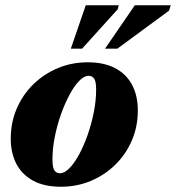

<svg xmlns="http://www.w3.org/2000/svg" viewBox="-20 -697 671 732"><path d="M314.5 -459.5Q377.5 -459.5 420.2 -436.5Q463 -413.5 484.2 -372.2Q505.5 -331 505.5 -276.5Q505.5 -214 482.5 -161Q459.5 -108 419 -68.5Q378.5 -29 325.5 -7Q272.5 15 212.5 15Q149 15 106.5 -8Q64 -31 42.5 -72.2Q21 -113.5 21 -168Q21 -230.5 44 -283.5Q67 -336.5 107.5 -376Q148 -415.5 201 -437.5Q254 -459.5 314.5 -459.5ZM209 -36.5Q226 -36.5 245 -56Q264 -75.5 282 -108.8Q300 -142 314.5 -183.8Q329 -225.5 337.8 -269.8Q346.5 -314 346.5 -355Q346.5 -386.5 339 -397.2Q331.5 -408 317.5 -408Q300.5 -408 281.5 -388.2Q262.5 -368.5 244.8 -335.2Q227 -302 212.2 -260.5Q197.5 -219 188.8 -174.8Q180 -130.5 180 -89.5Q180 -58 187.5 -47.2Q195 -36.5 209 -36.5ZM380.5 -511.5 494 -677H631L624.5 -656.5L427.5 -511.5ZM250 -511.5 307 -677H433L428.5 -661.5L293 -511.5Z"/></svg>

Font: Newsreader 24pt ExtraBold
Style: Italic
Weight: 800
Italic angle: -17°
Designer: Hugues Gentile
Foundry: Production Type
Version: Version 1.003